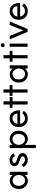

<svg xmlns="http://www.w3.org/2000/svg" viewBox="2001 -2736 951 4993"><g transform="rotate(-90 2476.5 -239.5)"><path d="M57 -226Q57 -294 85.5 -348Q114 -402 164 -432Q214 -462 278 -462Q317 -462 355.5 -442Q394 -422 423 -383V-463H506V3H423V-72Q394 -30 356 -10.5Q318 9 278 9Q214 9 164 -21Q114 -51 85.5 -104.5Q57 -158 57 -226ZM424 -226Q424 -272 404 -309Q384 -346 351 -367.5Q318 -389 281 -389Q219 -389 179.5 -344Q140 -299 140 -226Q140 -155 179.5 -109.5Q219 -64 281 -64Q318 -64 351 -85Q384 -106 404 -143Q424 -180 424 -226Z M813 -66Q856 -66 882.5 -83Q909 -100 909 -130Q909 -148 895 -160Q881 -172 863 -179.5Q845 -187 805 -201Q757 -218 727 -231.5Q697 -245 674 -272Q651 -299 651 -340Q651 -398 698.5 -433Q746 -468 817 -468Q847 -468 881.5 -456Q916 -444 944 -418Q972 -392 982 -353L909 -328Q899 -365 872 -379.5Q845 -394 817 -394Q780 -394 757 -379.5Q734 -365 734 -340Q734 -322 747.5 -310Q761 -298 778 -291Q795 -284 838 -270Q886 -253 916.5 -239Q947 -225 969.5 -198Q992 -171 992 -130Q992 -68 941.5 -30.5Q891 7 813 7Q758 7 708 -23Q658 -53 630 -106L697 -146Q715 -107 749 -86.5Q783 -66 813 -66Z M1490 -228Q1490 -300 1451 -345.5Q1412 -391 1348 -391Q1310 -391 1277.5 -369Q1245 -347 1225.5 -309.5Q1206 -272 1206 -228Q1206 -184 1225.5 -146.5Q1245 -109 1277.5 -87Q1310 -65 1348 -65Q1412 -65 1451 -110Q1490 -155 1490 -228ZM1573 -228Q1573 -159 1544.5 -105Q1516 -51 1465.5 -21Q1415 9 1351 9Q1313 9 1271.5 -13Q1230 -35 1205 -71V216H1122V-464H1205V-385Q1230 -423 1271.5 -443.5Q1313 -464 1351 -464Q1415 -464 1465.5 -434Q1516 -404 1544.5 -350Q1573 -296 1573 -228Z M1668 -228Q1668 -296 1696.5 -349.5Q1725 -403 1775.5 -433Q1826 -463 1891 -463Q1982 -463 2026 -418Q2070 -373 2083 -336Q2103 -284 2103 -222L2102 -192H1752Q1761 -137 1800 -101.5Q1839 -66 1891 -66Q1980 -66 2024 -135L2090 -101Q2070 -57 2018.5 -25Q1967 7 1891 7Q1826 7 1775.5 -23Q1725 -53 1696.5 -106.5Q1668 -160 1668 -228ZM1891 -390Q1838 -390 1799.5 -354.5Q1761 -319 1752 -263L2021 -264Q2005 -390 1891 -390Z M2254 -390H2169V-464H2254V-625H2338V-464H2448V-390H2338V3H2254Z M2565 -390H2480V-464H2565V-625H2649V-464H2759V-390H2649V3H2565Z M2825 -226Q2825 -294 2853.5 -348Q2882 -402 2932 -432Q2982 -462 3046 -462Q3085 -462 3123.5 -442Q3162 -422 3191 -383V-463H3274V3H3191V-72Q3162 -30 3124 -10.5Q3086 9 3046 9Q2982 9 2932 -21Q2882 -51 2853.5 -104.5Q2825 -158 2825 -226ZM3192 -226Q3192 -272 3172 -309Q3152 -346 3119 -367.5Q3086 -389 3049 -389Q2987 -389 2947.5 -344Q2908 -299 2908 -226Q2908 -155 2947.5 -109.5Q2987 -64 3049 -64Q3086 -64 3119 -85Q3152 -106 3172 -143Q3192 -180 3192 -226Z M3456 -390H3371V-464H3456V-625H3540V-464H3650V-390H3540V3H3456Z M3839 -464V3H3756V-464ZM3848 -645Q3848 -623 3834 -608.5Q3820 -594 3798 -594Q3776 -594 3761.5 -608.5Q3747 -623 3747 -645Q3747 -667 3761.5 -681Q3776 -695 3798 -695Q3820 -695 3834 -681Q3848 -667 3848 -645Z M4220 3H4144L3950 -463H4041L4182 -110L4323 -463H4415Z M4459 -228Q4459 -296 4487.5 -349.5Q4516 -403 4566.5 -433Q4617 -463 4682 -463Q4773 -463 4817 -418Q4861 -373 4874 -336Q4894 -284 4894 -222L4893 -192H4543Q4552 -137 4591 -101.5Q4630 -66 4682 -66Q4771 -66 4815 -135L4881 -101Q4861 -57 4809.5 -25Q4758 7 4682 7Q4617 7 4566.5 -23Q4516 -53 4487.5 -106.5Q4459 -160 4459 -228ZM4682 -390Q4629 -390 4590.5 -354.5Q4552 -319 4543 -263L4812 -264Q4796 -390 4682 -390Z"/></g></svg>

Font: SUITE Medium
Style: Regular
Weight: 500
Designer: Sun
Foundry: Sun
Version: Version 2.040